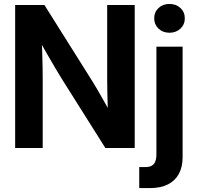

<svg xmlns="http://www.w3.org/2000/svg" viewBox="-20 -753 1002 977"><path d="M57.1 0V-727.5H206.1L450.7 -338.4Q461.4 -321.8 477.5 -293.7Q493.7 -265.6 512 -233.2Q530.3 -200.7 546.9 -170.9L531.2 -135.7Q529.3 -167.5 528.1 -209.2Q526.9 -251 526.1 -289.6Q525.4 -328.1 525.4 -349.1V-727.5H665.5V0H516.1L294.9 -351.1Q282.7 -371.1 262.7 -404.3Q242.7 -437.5 218.3 -480.5Q193.8 -523.4 166.5 -571.8L190.4 -589.8Q193.4 -535.6 194.8 -488.8Q196.3 -441.9 196.8 -406.7Q197.3 -371.6 197.3 -351.6V0ZM775.9 -515.6H909.2V47.9Q909.2 96.2 890.4 131.3Q871.6 166.5 834.5 185.3Q797.4 204.1 742.7 204.1H688.5V97.2H720.7Q749.5 97.2 762.7 81.8Q775.9 66.4 775.9 32.7ZM842.3 -586.4Q808.6 -586.4 786.6 -607.4Q764.6 -628.4 764.6 -659.7Q764.6 -691.4 786.6 -712.2Q808.6 -732.9 842.3 -732.9Q876 -732.9 898.2 -712.2Q920.4 -691.4 920.4 -659.7Q920.4 -628.4 898.2 -607.4Q876 -586.4 842.3 -586.4Z"/></svg>

Font: Inter Cardless Display
Style: Bold
Weight: 700
Designer: Rasmus Andersson
Foundry: rsms
Version: Version 4.001;git-9221beed3